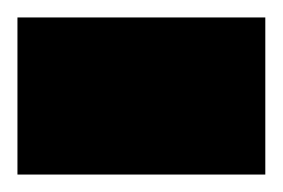

<svg xmlns="http://www.w3.org/2000/svg" viewBox="-40 -200 324 220"><path d="M-20 -180H264V0H-20Z"/></svg>

Font: Changa ExtraBold
Style: Regular
Weight: 800
Designer: Eduardo Rodriguez Tunni
Foundry: Eduardo Rodriguez Tunni
Version: Version 2.002; ttfautohint (v1.5) -l 8 -r 50 -G 220 -x 14 -H